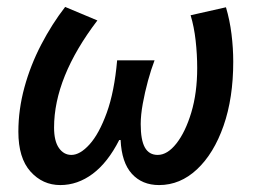

<svg xmlns="http://www.w3.org/2000/svg" viewBox="-20 -522 731 554"><path d="M154 12Q103 12 68 -27Q33 -66 33 -142Q33 -206 50.5 -270Q68 -334 99 -393.5Q130 -453 168 -502L261 -463Q136 -299 136 -154Q136 -115 150 -95Q164 -75 186 -75Q211 -75 238.5 -105.5Q266 -136 288 -196.5Q310 -257 318 -348H426Q416 -322 407 -289Q398 -256 392 -223Q386 -190 386 -164Q386 -118 398 -96.5Q410 -75 435 -75Q463 -75 489 -108Q515 -141 532 -197.5Q549 -254 549 -326Q549 -365 544.5 -405Q540 -445 530 -478L632 -501Q643 -464 648 -423.5Q653 -383 653 -344Q653 -239 625 -159Q597 -79 548.5 -33.5Q500 12 439 12Q390 12 360.5 -20.5Q331 -53 328 -118H324Q291 -53 247.5 -20.5Q204 12 154 12Z"/></svg>

Font: Source Sans 3 Semibold
Style: Italic
Weight: 600
Italic angle: -11°
Designer: Paul D. Hunt
Foundry: Adobe
Version: Version 3.052;hotconv 1.1.0;makeotfexe 2.6.0